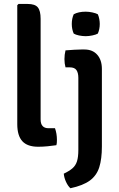

<svg xmlns="http://www.w3.org/2000/svg" viewBox="-20 -756 618 995"><path d="M265 -91.5Q275 -63.5 275 -31Q275 -24 274.5 -17Q274 -10 272 -3.5Q252.5 -0.5 227 2Q201.5 4.5 178 4.5Q122 4.5 95.8 -24.2Q69.5 -53 69.5 -112.5V-729L76 -735.5H123.5Q161.5 -735.5 176 -717.8Q190.5 -700 190.5 -658.5V-137Q190.5 -91.5 231.5 -91.5ZM508 3Q508 67.5 494.5 110.5Q481 153.5 445.8 179.5Q410.5 205.5 345 219.5Q332.5 208.5 322.5 187.2Q312.5 166 310.5 144Q339 130.5 355.5 116.2Q372 102 379 79.8Q386 57.5 386 21V-352.5Q386 -378.5 376.2 -392.8Q366.5 -407 341 -407H319.5Q314 -427 314 -449.5Q314 -473 319.5 -495Q342 -497 365 -498.2Q388 -499.5 401.5 -499.5H418Q460 -499.5 484 -472.2Q508 -445 508 -398.5ZM352 -632Q352 -659.5 362 -682Q386.5 -695.5 424.5 -695.5Q440.5 -695.5 459 -691.5Q477.5 -687.5 487 -682Q492 -671 494.5 -657.2Q497 -643.5 497 -632Q497 -604.5 487 -582Q478 -576.5 459.2 -572.5Q440.5 -568.5 424.5 -568.5Q407.5 -568.5 389.5 -572.2Q371.5 -576 362 -582Q352 -604.5 352 -632Z"/></svg>

Font: Signika Negative SemiBold
Style: Regular
Weight: 600
Designer: Anna Giedryś
Foundry: Anna Giedryś
Version: Version 2.000; ttfautohint (v1.8.3) -l 8 -r 50 -G 200 -x 9 -